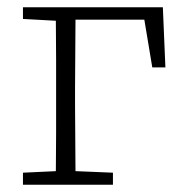

<svg xmlns="http://www.w3.org/2000/svg" viewBox="-20 -507 506 527"><path d="M133 0Q133 -30 133.5 -67Q134 -104 134 -143Q134 -182 134 -216V-268Q134 -304 134 -343.5Q134 -383 133.5 -420.5Q133 -458 133 -487H188Q187 -458 187 -420.5Q187 -383 186.5 -343.5Q186 -304 186 -268V-216Q186 -182 186.5 -143Q187 -104 187 -67Q187 -30 188 0ZM168 -453V-487H427L434 -322H398L372 -478L400 -453ZM43 0V-33L150 -38H169L290 -33V0ZM43 -455V-487H163V-449H152Z"/></svg>

Font: Source Serif 4 Light
Style: Regular
Weight: 300
Designer: Frank Grießhammer
Foundry: Adobe Systems Incorporated
Version: Version 4.004;hotconv 1.0.116;makeotfexe 2.5.65601